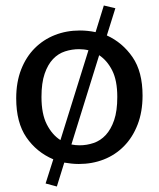

<svg xmlns="http://www.w3.org/2000/svg" viewBox="-20 -588 578 699"><path d="M358 -568 400 -558 369 -459Q426 -433 462.5 -380Q499 -327 499 -240Q499 -181 481 -134.5Q463 -88 431.5 -56Q400 -24 358 -7.5Q316 9 267 9Q253 9 239.5 7.5Q226 6 214 4L187 91L146 80L174 -8Q113 -34 76 -88Q39 -142 39 -230Q39 -289 57 -335Q75 -381 106.5 -412.5Q138 -444 180 -460.5Q222 -477 271 -477Q299 -477 328 -471ZM268 -409Q242 -409 217 -401Q192 -393 173 -373Q154 -353 142.5 -319.5Q131 -286 131 -235Q131 -173 150.5 -135Q170 -97 200 -78L302 -405Q294 -407 285 -408Q276 -409 268 -409ZM407 -235Q407 -295 388.5 -331.5Q370 -368 341 -387L240 -62Q255 -59 270 -59Q296 -59 321 -67.5Q346 -76 365 -96.5Q384 -117 395.5 -150.5Q407 -184 407 -235Z"/></svg>

Font: Mukta Malar
Style: Regular
Weight: 400
Designer: Aadarsh Rajan, Girish Dalvi, Yashodeep Gholap
Foundry: Ek Type
Version: Version 2.538;PS 1.000;hotconv 16.6.51;makeotf.lib2.5.65220;